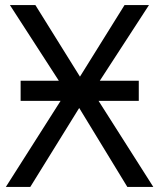

<svg xmlns="http://www.w3.org/2000/svg" viewBox="-20 -734 626 754"><path d="M61 -417H211L19 -714H119L294 -433L469 -714H565L372 -417H525V-338H367L582 0H480L291 -310L99 0H3L218 -338H61Z"/></svg>

Font: Apis
Style: Regular
Weight: 400
Designer: Monotype Design Team
Foundry: Monotype Imaging Inc.
Version: Version 2.000; build 0001